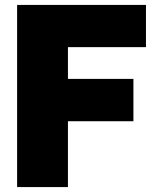

<svg xmlns="http://www.w3.org/2000/svg" viewBox="-20 -760 626 780"><path d="M49.5 0V-740H573V-568.5H256V-439.5H522V-267.5H256V0Z"/></svg>

Font: Encode Sans Semi Condensed Black
Style: Regular
Weight: 900
Width: 4
Designer: Multiple Designers
Foundry: Impallari Type
Version: Version 3.000; ttfautohint (v1.8.3) -l 8 -r 50 -G 200 -x 14 